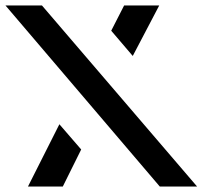

<svg xmlns="http://www.w3.org/2000/svg" viewBox="-65 -680 738 700"><path d="M387.5 -660 340.5 -568 419 -476 515.5 -660ZM-45 -660 517.5 0H653.5L88 -660ZM37 0H164L231 -135L151.5 -227Z"/></svg>

Font: Font.Observer
Style: Regular
Weight: 500
Italic angle: 9°
Version: Version 1.001;FEAKit 1.0